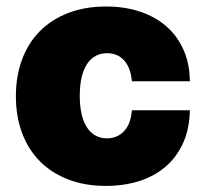

<svg xmlns="http://www.w3.org/2000/svg" viewBox="-20 -573 647 602"><path d="M312.5 -552.6Q372.5 -552.6 421 -535.9Q469.5 -519.2 503.6 -488.6Q537.6 -458.1 556.3 -414.8Q574.9 -371.4 575.3 -318.2H393.5Q389.6 -361.2 369.1 -383.7Q348.7 -406.2 315.3 -406.2Q296.2 -406.2 280.4 -397.9Q264.6 -389.6 253.4 -373Q242.2 -356.5 236.2 -331.5Q230.1 -306.5 230.1 -272.7Q230.1 -239.3 236.2 -214.1Q242.2 -188.9 253.4 -172.4Q264.6 -155.9 280.4 -147.5Q296.2 -139.2 315.3 -139.2Q347.7 -139.2 369 -161.8Q390.3 -184.3 393.5 -227.3H575.3Q574.2 -168.7 554 -124.3Q533.7 -79.9 498.8 -50.1Q463.8 -20.2 416.2 -5.1Q368.6 9.9 312.5 9.9Q246.1 9.9 193.5 -10.5Q141 -30.9 104.6 -67.8Q68.2 -104.8 49 -156.6Q29.8 -208.5 29.8 -271.3Q29.8 -334.2 49 -386Q68.2 -437.9 104.6 -474.8Q141 -511.7 193.5 -532.1Q246.1 -552.6 312.5 -552.6Z"/></svg>

Font: Inter P Black
Style: Regular
Weight: 900
Designer: Rasmus Andersson
Foundry: rsms
Version: Version 3.018;git-588b23468